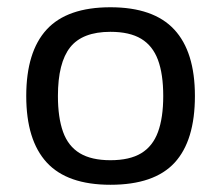

<svg xmlns="http://www.w3.org/2000/svg" viewBox="-20 -504 615 534"><path d="M522.1 -237Q522.1 -360.2 464.5 -422Q407 -483.8 287.1 -483.8Q166.9 -483.8 109.9 -422Q53 -360.2 53 -237Q53 -114.2 109.9 -52.2Q166.9 9.9 287.1 9.9Q409 9.9 465.6 -51.5Q522.1 -112.9 522.1 -237ZM141.1 -237Q141.1 -329.6 175.3 -372.6Q209.5 -415.5 287.1 -415.5Q340.6 -415.5 372.7 -396.1Q404.8 -376.7 419.4 -337.2Q434 -297.7 434 -237Q434 -176.7 419.4 -136.9Q404.8 -97.2 372.7 -77.8Q340.6 -58.4 287.1 -58.4Q234.3 -58.4 202.1 -77.8Q169.8 -97.2 155.4 -137.1Q141.1 -177.1 141.1 -237Z"/></svg>

Font: Arad-VF Thin Dots1
Style: Regular
Weight: 100
Designer: Mohammad Darvishi
Version: Version 1.000;August 30, 2024;FontCreator 15.0.0.2992 64-bit